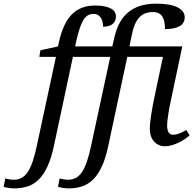

<svg xmlns="http://www.w3.org/2000/svg" viewBox="-160 -790 1071 1050"><path d="M659.2 -85Q659.2 -100.1 661.4 -121.1Q663.6 -142.1 667 -164.1Q670.4 -186 674.3 -206.8Q678.2 -227.5 681.2 -242.2L731 -479H536.1L432.1 7.8Q418 74.7 397.5 119.4Q377 164.1 349.9 190.9Q322.8 217.8 289.1 229Q255.4 240.2 214.8 240.2Q199.7 240.2 183.3 237.5Q167 234.9 157.2 231.9L166 186Q174.3 188.5 187.5 190.7Q200.7 192.9 211.9 192.9Q236.3 192.9 254.9 182.9Q273.4 172.9 288.3 150.9Q303.2 128.9 315.2 93.8Q327.1 58.6 337.9 8.8L442.9 -479H238.8L134.8 7.8Q120.6 74.7 100.1 119.4Q79.6 164.1 52.7 190.9Q25.9 217.8 -7.8 229Q-41.5 240.2 -82 240.2Q-97.2 240.2 -113.8 237.5Q-130.4 234.9 -140.1 231.9L-130.9 186Q-122.6 188.5 -109.4 190.7Q-96.2 192.9 -85 192.9Q-60.5 192.9 -42 182.9Q-23.4 172.9 -8.5 150.9Q6.3 128.9 18.3 93.8Q30.3 58.6 41 8.8L146 -479H55.2L61 -515.1L157.2 -536.1L162.1 -559.1Q184.1 -660.6 231.9 -710.2Q279.8 -759.8 359.9 -759.8Q391.6 -759.8 413.6 -754.9Q435.5 -750 449 -741.9Q462.4 -733.9 468.3 -723.4Q474.1 -712.9 474.1 -701.2Q474.1 -674.8 456.8 -659.4Q439.5 -644 403.8 -644Q403.8 -654.3 401.6 -666.5Q399.4 -678.7 393.6 -689.2Q387.7 -699.7 377.7 -706.8Q367.7 -713.9 352.1 -713.9Q333.5 -713.9 320.1 -705.8Q306.6 -697.8 295.9 -680.4Q285.2 -663.1 276.1 -635.5Q267.1 -607.9 257.8 -568.8L251 -536.1H454.1L466.8 -590.8Q477.1 -633.8 495.4 -667Q513.7 -700.2 541.5 -723.1Q569.3 -746.1 607.4 -758.1Q645.5 -770 694.8 -770Q772 -770 811 -749.8Q850.1 -729.5 850.1 -695.8Q850.1 -662.6 822 -646.7Q793.9 -630.9 742.2 -630.9Q742.2 -649.9 739.5 -667Q736.8 -684.1 729.5 -696.8Q722.2 -709.5 709.2 -716.8Q696.3 -724.1 675.8 -724.1Q628.4 -724.1 601.1 -694.1Q573.7 -664.1 561 -600.1L547.9 -536.1H836.9L769 -214.8Q767.1 -206.5 764.6 -191.9Q762.2 -177.2 759.8 -161.1Q757.3 -145 755.6 -129.6Q753.9 -114.3 753.9 -104Q753.9 -53.2 787.1 -53.2Q803.7 -53.2 822 -60.5Q840.3 -67.9 858.9 -79.1L877 -49.8Q866.2 -40 850.8 -29.5Q835.4 -19 817.4 -10.3Q799.3 -1.5 780 4.2Q760.7 9.8 742.2 9.8Q722.2 9.8 706.8 2.2Q691.4 -5.4 680.7 -18.3Q669.9 -31.2 664.6 -48.3Q659.2 -65.4 659.2 -85Z"/></svg>

Font: Droid Serif
Style: Italic
Weight: 400
Italic angle: -12°
Designer: Monotype Design team
Foundry: Monotype Imaging Inc.
Version: Version 1.03